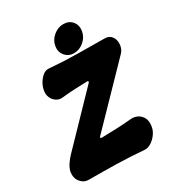

<svg xmlns="http://www.w3.org/2000/svg" viewBox="-233 -1005 1060 1154"><g transform="rotate(-30 297.0 -427.5)"><path d="M83 -586Q86 -611 100 -635.5Q114 -660 134 -676Q154 -692 178 -689Q271 -681 366.5 -680Q462 -679 556 -678Q581 -678 596 -664Q611 -650 615.5 -629Q620 -608 614 -585Q608 -562 590 -545L238 -182Q234 -178 235 -174Q236 -170 242 -170Q294 -171 344.5 -173Q395 -175 450 -180Q475 -182 496.5 -171Q518 -160 530 -137Q542 -114 536 -79Q533 -55 516.5 -31Q500 -7 476 8.5Q452 24 428 22Q332 14 240 12Q148 10 50 10Q15 10 -7 -17.5Q-29 -45 -23 -86Q-18 -110 -1.5 -134.5Q15 -159 34 -178L339 -494Q344 -499 343 -503Q342 -507 335 -507Q292 -506 250 -504Q208 -502 161 -497Q137 -494 117.5 -506.5Q98 -519 88.5 -540.5Q79 -562 83 -586ZM276 -785Q282 -824 313.5 -850.5Q345 -877 383 -877Q422 -877 444 -850.5Q466 -824 460 -785Q454 -747 423 -720Q392 -693 353 -693Q316 -693 293 -720Q270 -747 276 -785Z"/></g></svg>

Font: Winky Sans ExtraBold
Style: Italic
Weight: 800
Italic angle: -8.97852°
Designer: Simon Atzbach
Foundry: typofactur
Version: Version 1.205